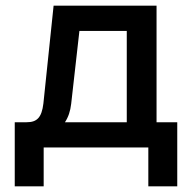

<svg xmlns="http://www.w3.org/2000/svg" viewBox="-20 -520 677 677"><path d="M74 -89H32V137H134V0H503V137H605V-89H532V-500H169L133 -155C127 -105 110 -89 74 -89ZM209 -89C221 -107 228 -128 231 -154L260 -411H427V-89Z"/></svg>

Font: LT Wave Alt Medium
Style: Regular
Weight: 500
Designer: Daniel Lyons
Version: Version 2.5 (Glyphs App)